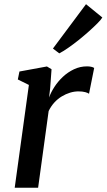

<svg xmlns="http://www.w3.org/2000/svg" viewBox="-20 -874 496 894"><path d="M48.5 0 114.5 -478.5 63 -504 70.5 -541 198.5 -564.5 220 -551.5 213.5 -462.5 208.5 -420Q217 -444 233.5 -469.5Q250 -495 273 -516.5Q296 -538 324.5 -551.5Q353 -565 385.5 -565Q395.5 -565 404.8 -563Q414 -561 418.5 -557.5L394.5 -437.5Q389.5 -441.5 376.8 -445Q364 -448.5 345 -448.5Q326 -448.5 306.2 -442.5Q286.5 -436.5 267.8 -425.2Q249 -414 233.2 -396.8Q217.5 -379.5 206.5 -357L157.5 0ZM226.5 -648 380.5 -854.5 456.5 -792.5Q450.5 -782.5 433.8 -765.5Q417 -748.5 394 -728Q371 -707.5 345.8 -687.2Q320.5 -667 297 -650.8Q273.5 -634.5 256 -625.5Z"/></svg>

Font: Merriweather 24pt Medium
Style: Italic
Weight: 500
Italic angle: -7.8°
Version: Version 2.101